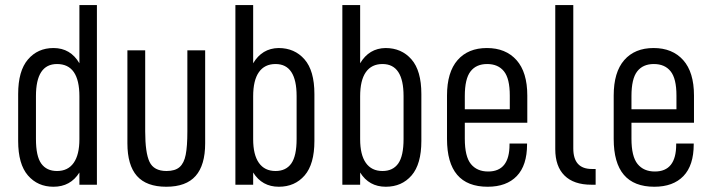

<svg xmlns="http://www.w3.org/2000/svg" viewBox="-20 -710 2736 738"><path d="M49.8 -168V-348.6Q49.8 -437.5 87.4 -481.4Q125 -525.4 185.5 -525.4Q251 -525.4 285.2 -466.8V-690.4H352.5V0H285.2V-46.9Q251 7.8 185.5 7.8Q125 7.8 87.4 -35.6Q49.8 -79.1 49.8 -168ZM285.2 -174.8V-339.8Q285.2 -463.9 199.2 -463.9Q118.2 -463.9 118.2 -340.8V-175.8Q118.2 -109.4 138.7 -81.1Q159.2 -52.7 199.2 -52.7Q241.2 -52.7 263.2 -84Q285.2 -115.2 285.2 -174.8Z M469.7 -159.2V-516.6H538.1V-205.1Q538.1 -123 554.7 -87.9Q571.3 -52.7 620.1 -52.7Q653.3 -52.7 670.4 -67.9Q687.5 -83 693.8 -115.2Q700.2 -147.5 700.2 -205.1V-516.6H768.6V-159.2Q768.6 -75.2 731.9 -33.7Q695.3 7.8 619.1 7.8Q543 7.8 506.3 -33.7Q469.7 -75.2 469.7 -159.2Z M953.1 -46.9V0H884.8V-690.4H953.1V-466.8Q987.3 -524.4 1050.8 -525.4Q1112.3 -525.4 1150.4 -481.9Q1188.5 -438.5 1188.5 -348.6V-168Q1188.5 -79.1 1150.9 -35.6Q1113.3 7.8 1051.8 7.8Q987.3 7.8 953.1 -46.9ZM1120.1 -175.8V-340.8Q1120.1 -463.9 1039.1 -463.9Q997.1 -463.9 975.1 -432.6Q953.1 -401.4 953.1 -339.8V-174.8Q953.1 -115.2 975.1 -84Q997.1 -52.7 1039.1 -52.7Q1079.1 -52.7 1099.6 -81.5Q1120.1 -110.4 1120.1 -175.8Z M1364.3 -46.9V0H1295.9V-690.4H1364.3V-466.8Q1398.4 -524.4 1461.9 -525.4Q1523.4 -525.4 1561.5 -481.9Q1599.6 -438.5 1599.6 -348.6V-168Q1599.6 -79.1 1562 -35.6Q1524.4 7.8 1462.9 7.8Q1398.4 7.8 1364.3 -46.9ZM1531.2 -175.8V-340.8Q1531.2 -463.9 1450.2 -463.9Q1408.2 -463.9 1386.2 -432.6Q1364.3 -401.4 1364.3 -339.8V-174.8Q1364.3 -115.2 1386.2 -84Q1408.2 -52.7 1450.2 -52.7Q1490.2 -52.7 1510.7 -81.5Q1531.2 -110.4 1531.2 -175.8Z M1766.6 -238.3V-176.8Q1766.6 -108.4 1790 -79.6Q1813.5 -50.8 1856.4 -50.8Q1938.5 -50.8 1938.5 -154.3V-158.2H2005.9V-155.3Q2005.9 -74.2 1966.3 -33.2Q1926.8 7.8 1854.5 7.8Q1698.2 7.8 1698.2 -175.8V-342.8Q1698.2 -432.6 1738.8 -479Q1779.3 -525.4 1851.6 -525.4Q1923.8 -525.4 1965.3 -479Q2006.8 -432.6 2006.8 -342.8V-238.3ZM1766.6 -340.8V-290H1939.5V-342.8Q1939.5 -408.2 1917 -436Q1894.5 -463.9 1852.5 -463.9Q1810.5 -463.9 1788.6 -435.5Q1766.6 -407.2 1766.6 -340.8Z M2114.3 -136.7V-690.4H2183.6V-139.6Q2183.6 -60.5 2254.9 -60.5H2269.5V0H2252.9Q2185.5 0 2149.9 -35.2Q2114.3 -70.3 2114.3 -136.7Z M2407.2 -238.3V-176.8Q2407.2 -108.4 2430.7 -79.6Q2454.1 -50.8 2497.1 -50.8Q2579.1 -50.8 2579.1 -154.3V-158.2H2646.5V-155.3Q2646.5 -74.2 2606.9 -33.2Q2567.4 7.8 2495.1 7.8Q2338.9 7.8 2338.9 -175.8V-342.8Q2338.9 -432.6 2379.4 -479Q2419.9 -525.4 2492.2 -525.4Q2564.5 -525.4 2606 -479Q2647.5 -432.6 2647.5 -342.8V-238.3ZM2407.2 -340.8V-290H2580.1V-342.8Q2580.1 -408.2 2557.6 -436Q2535.2 -463.9 2493.2 -463.9Q2451.2 -463.9 2429.2 -435.5Q2407.2 -407.2 2407.2 -340.8Z"/></svg>

Font: Altinn-DIN Condensed
Style: Regular
Weight: 400
Width: 3
Designer: Charles Nix
Foundry: Altinn
Version: Version 2.00